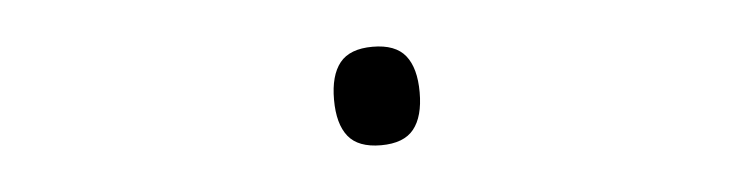

<svg xmlns="http://www.w3.org/2000/svg" viewBox="-26 -514 1052 268"><g transform="rotate(-5 500.0 -380.0)"><path d="M500 -449Q532 -449 546 -431.5Q560 -414 560 -380Q560 -346 546 -328.5Q532 -311 500 -311Q468 -311 454 -328.5Q440 -346 440 -380Q440 -414 454 -431.5Q468 -449 500 -449Z"/></g></svg>

Font: Zhudou Sans ExtraLight
Style: Regular
Weight: 250
Designer: Buernia
Foundry: Ershou Xiaoxi Press
Version: Version 2.000;Glyphs 3.2 (3184)